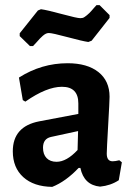

<svg xmlns="http://www.w3.org/2000/svg" viewBox="-20 -721 521 750"><path d="M369 -701 408 -662V-651L338 -562L325 -557Q303 -560 243.5 -576Q184 -592 171 -592Q165 -592 159.5 -589.5Q154 -587 147 -581Q140 -575 136 -570.5Q132 -566 122.5 -555.5Q113 -545 109 -541H97L57 -580V-591L128 -680L140 -685Q163 -682 222 -666Q281 -650 294 -650Q298 -650 302.5 -651Q307 -652 311.5 -655.5Q316 -659 319.5 -661.5Q323 -664 329 -670Q335 -676 337.5 -679Q340 -682 347 -690Q354 -698 357 -701ZM244 -474Q321 -474 364.5 -439.5Q408 -405 408 -343Q408 -326 402.5 -231.5Q397 -137 397 -121Q397 -91 420 -91Q430 -91 446 -95L456 -87L444 -17Q412 4 371 8Q308 2 294 -65H287Q237 -12 184 9Q112 8 71 -29Q30 -66 30 -130Q30 -227 133 -247L286 -276V-317Q286 -382 222 -382Q162 -382 79 -324L69 -330L54 -418Q142 -474 244 -474ZM285 -209 179 -186Q148 -179 148 -144Q148 -118 162 -103.5Q176 -89 201 -89Q240 -89 283 -135Z"/></svg>

Font: Alegreya Sans
Style: Bold
Weight: 700
Designer: Juan Pablo del Peral
Foundry: Huerta Tipografica
Version: Version 2.007